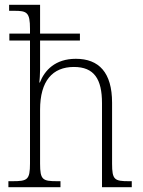

<svg xmlns="http://www.w3.org/2000/svg" viewBox="-20 -780 594 800"><path d="M15 0H232V-25H219C158 -25 147 -30 147 -98V-323C147 -443 199 -501 288 -501C372 -501 405 -451 405 -350V0H529V-25H517C457 -25 447 -31 447 -98V-352C447 -478 392 -535 296 -535C210 -535 166 -487 146 -436H144C145 -447 147 -470 147 -489V-611H313V-640H147V-760H18V-735H39C92 -735 105 -729 105 -660V-640H19V-611H105V-99C105 -30 94 -25 31 -25H15Z"/></svg>

Font: Noto Serif Ethiopic SemiCondensed ExtraLight
Style: Regular
Weight: 200
Width: 4
Designer: Monotype Design Team
Foundry: Monotype Imaging Inc.
Version: Version 2.102